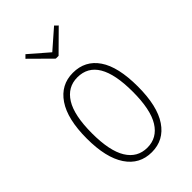

<svg xmlns="http://www.w3.org/2000/svg" viewBox="-231 -836 926 926"><g transform="rotate(-45 231.5 -373.0)"><path d="M329.1 -755.9 345.2 -740.2 241.2 -637.2H222.2L118.2 -740.2L133.8 -755.9L231.9 -670.9ZM231.9 -530.8Q315.4 -530.8 361.3 -463.6Q407.2 -396.5 407.2 -262.2Q407.2 -128.9 360.4 -59.6Q313.5 9.8 231 9.8Q147.9 9.8 101.6 -59.3Q55.2 -128.4 55.2 -258.8Q55.2 -391.6 102.5 -461.2Q149.9 -530.8 231.9 -530.8ZM231.9 -500Q165 -500 127.9 -440.7Q90.8 -381.3 90.8 -258.8Q90.8 -139.2 127.2 -80.1Q163.6 -21 231 -21Q298.3 -21 335.2 -80.6Q372.1 -140.1 372.1 -262.2Q372.1 -500 231.9 -500Z"/></g></svg>

Font: Fira Sans Compressed UltraLight
Style: Regular
Weight: 200
Width: 1
Designer: Carrois Corporate & Edenspiekermann AG
Foundry: Carrois Corporate GbR & Edenspiekermann AG
Version: Version 4.203;PS 004.203;hotconv 1.0.88;makeotf.lib2.5.64775